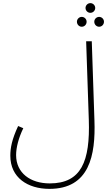

<svg xmlns="http://www.w3.org/2000/svg" viewBox="-20 -978 706 1228"><path d="M558 -896C575 -896 589 -910 589 -927C589 -944 575 -958 558 -958C541 -958 527 -944 527 -927C527 -910 541 -896 558 -896ZM503 -807C520 -807 534 -821 534 -839C534 -856 520 -870 503 -870C486 -870 472 -856 472 -839C472 -821 486 -807 503 -807ZM614 -807C631 -807 645 -821 645 -839C645 -856 631 -870 614 -870C597 -870 583 -856 583 -839C583 -821 597 -807 614 -807ZM46 18C46 158 157 230 296 230C552 230 592 16 584 -208L567 -714H531L548 -212C557 54 500 195 298 195C175 195 83 129 83 14C83 -35 99 -96 129 -158L96 -172C56 -86 46 -32 46 18Z"/></svg>

Font: Noto Sans Arabic ExtLt
Style: Regular
Weight: 200
Designer: Monotype Design Team, Nadine Chahine, Nizar Qandah and Khaled Hosny
Foundry: Monotype Imaging Inc.
Version: Version 2.012